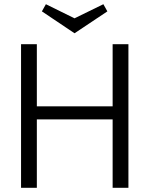

<svg xmlns="http://www.w3.org/2000/svg" viewBox="-20 -892 710 912"><path d="M198 -872 334 -805 471 -872 490 -838 334 -734 179 -838ZM80 0V-682H155V-387H515V-682H590V0H515V-325H155V0Z"/></svg>

Font: Didact Gothic
Style: Regular
Weight: 400
Designer: Daniel Johnson
Foundry: Daniel Johnson
Version: Version 2.101;PS 002.101;hotconv 1.0.88;makeotf.lib2.5.64775